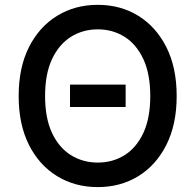

<svg xmlns="http://www.w3.org/2000/svg" viewBox="-20 -757 801 787"><path d="M704.2 -363.3Q704.2 -247.2 662.1 -163.5Q620 -79.9 547.1 -35Q474.1 9.9 380.7 9.9Q287.3 9.9 214 -35Q140.6 -79.9 98.5 -163.5Q56.5 -247.2 56.5 -363.3Q56.5 -479.8 98.5 -563.4Q140.6 -647 214 -692.1Q287.3 -737.2 380.7 -737.2Q474.1 -737.2 547.1 -692.1Q620 -647 662.1 -563.4Q704.2 -479.8 704.2 -363.3ZM595.9 -363.3Q595.9 -454.2 567.5 -514.9Q539.1 -575.6 490.4 -606.2Q441.8 -636.7 380.7 -636.7Q320 -636.7 271 -606.2Q221.9 -575.6 193.4 -514.9Q164.8 -454.2 164.8 -363.3Q164.8 -272.4 193.4 -211.8Q221.9 -151.3 271 -120.9Q320 -90.6 380.7 -90.6Q441.8 -90.6 490.4 -120.9Q539.1 -151.3 567.5 -211.8Q595.9 -272.4 595.9 -363.3ZM495 -410.2V-318.5H267V-410.2Z"/></svg>

Font: Inter UI Medium
Style: Regular
Weight: 500
Designer: Rasmus Andersson
Foundry: rsms
Version: 3.2;8d6f07862